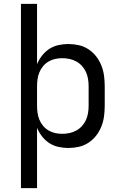

<svg xmlns="http://www.w3.org/2000/svg" viewBox="-20 -755 640 990"><path d="M88 215V-735H171V-424Q181 -448 197 -468.5Q213 -489 234.5 -503Q256 -517 281.5 -522.5Q307 -528 332 -528Q360 -528 386.5 -522Q413 -516 436 -501Q459 -486 476 -464Q493 -442 503 -416.5Q513 -391 516.5 -364Q520 -337 520 -310V-210Q520 -183 516.5 -156Q513 -129 503 -103.5Q493 -78 476 -56Q459 -34 436 -19Q413 -4 386.5 2Q360 8 332 8Q307 8 281.5 2.5Q256 -3 234.5 -17Q213 -31 197 -51.5Q181 -72 171 -96V215ZM301 -65Q320 -65 338.5 -69Q357 -73 373.5 -82Q390 -91 403 -105.5Q416 -120 423.5 -137Q431 -154 434 -172.5Q437 -191 437 -210V-310Q437 -329 434 -347.5Q431 -366 423.5 -383Q416 -400 403 -414.5Q390 -429 373.5 -438Q357 -447 338.5 -451Q320 -455 301 -455Q282 -455 264 -451Q246 -447 230 -437.5Q214 -428 202 -413.5Q190 -399 183 -382Q176 -365 173.5 -346.5Q171 -328 171 -310V-210Q171 -192 173.5 -173.5Q176 -155 183 -138Q190 -121 202 -106.5Q214 -92 230 -82.5Q246 -73 264 -69Q282 -65 301 -65Z"/></svg>

Font: Bmono
Style: Regular
Weight: 400
Monospace: yes
Designer: Belleve Invis
Foundry: Belleve Invis
Version: Version 11.2.2; ttfautohint (v1.8.2)